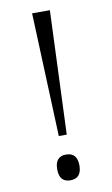

<svg xmlns="http://www.w3.org/2000/svg" viewBox="-83 -758 472 808"><g transform="rotate(-10 152.5 -354.0)"><path d="M114 -714H190L169 -186H135ZM104 -49Q104 -104 151 -104Q199 -104 199 -49Q199 6 151 6Q104 6 104 -49Z"/></g></svg>

Font: Noto Serif Light
Style: Regular
Weight: 300
Designer: Monotype Design Team
Foundry: Monotype Imaging Inc.
Version: Version 1.001